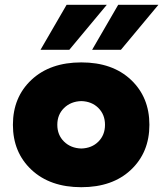

<svg xmlns="http://www.w3.org/2000/svg" viewBox="-20 -770 680 800"><path d="M148.8 -562.5 257.5 -750H425L268.8 -562.5ZM363.8 -562.5 472.5 -750H640L483.8 -562.5ZM525.6 -62.5Q448.8 10 318.8 10Q188.8 10 111.2 -62.5Q33.8 -135 33.8 -250Q33.8 -365 111.2 -437.5Q188.8 -510 318.8 -510Q448.8 -510 525.6 -437.5Q602.5 -365 602.5 -250Q602.5 -135 525.6 -62.5ZM318.8 -151.2Q362.5 -152.5 390 -180Q417.5 -207.5 417.5 -250Q417.5 -292.5 390 -320Q362.5 -347.5 318.8 -348.8Q275 -347.5 246.9 -320Q218.8 -292.5 218.8 -250Q218.8 -207.5 246.9 -180Q275 -152.5 318.8 -151.2Z"/></svg>

Font: Now Alt Black
Style: Regular
Weight: 900
Designer: Alfredo Marco Pradil
Foundry: Alfredo Marco Pradil
Version: Version 1.002;PS 001.002;hotconv 1.0.88;makeotf.lib2.5.64775